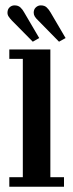

<svg xmlns="http://www.w3.org/2000/svg" viewBox="-20 -712 278 732"><path d="M15.5 0V-36.5H67V-487.5H15.5V-523.5H172V-36.5H224V0ZM205 -553 126 -633.5Q117.5 -641.5 113 -648.5Q108.5 -655.5 108.5 -663.5Q108.5 -676.5 116.8 -684Q125 -691.5 135.5 -691.5Q150 -691.5 158.2 -683.5Q166.5 -675.5 172.5 -665L230 -567ZM105 -553 25.5 -633.5Q17.5 -642 13 -648.8Q8.5 -655.5 8.5 -663.5Q8.5 -676.5 16.5 -684Q24.5 -691.5 35.5 -691.5Q49.5 -691.5 58 -683.5Q66.5 -675.5 72 -665L129.5 -567Z"/></svg>

Font: Imbue Thin 10pt SemiBold
Style: Regular
Weight: 600
Version: Version 1.102